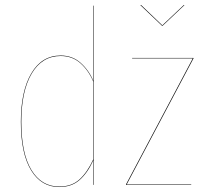

<svg xmlns="http://www.w3.org/2000/svg" viewBox="-20 -753 841 782"><path d="M642.1 -647.9H640.1L551.8 -731.9L554.2 -732.9L641.1 -649.9L729 -732.9L731 -731.9ZM359.9 -424.3V-730H361.8V0H359.9V-99.6Q336.4 -48.3 304 -19.8Q271.5 8.8 221.2 8.8Q148.4 8.8 106.7 -59.3Q64.9 -127.4 64.9 -256.8Q64.9 -382.3 107.7 -454.6Q150.4 -526.9 227.1 -526.9Q274.9 -526.9 308.3 -497.1Q341.8 -467.3 359.9 -424.3ZM221.2 6.8Q271.5 6.8 303.5 -22Q335.4 -50.8 359.9 -104V-420.4Q341.3 -465.3 308.1 -495.1Q274.9 -524.9 227.1 -524.9Q151.4 -524.9 109.1 -453.4Q66.9 -381.8 66.9 -256.8Q66.9 -128.4 107.9 -60.8Q148.9 6.8 221.2 6.8ZM768.1 -517.1V-515.1L496.1 -2H758.8V0H493.2V-2L765.1 -515.1H518.1V-517.1Z"/></svg>

Font: Fira Sans Compressed Two
Style: Regular
Weight: 100
Width: 1
Designer: Carrois Corporate & Edenspiekermann AG
Foundry: Carrois Corporate GbR & Edenspiekermann AG
Version: Version 4.203;PS 004.203;hotconv 1.0.88;makeotf.lib2.5.64775